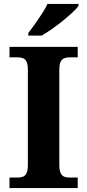

<svg xmlns="http://www.w3.org/2000/svg" viewBox="-20 -951 441 971"><path d="M28 0V-53H70Q85 -53 96.5 -57.5Q108 -62 114.5 -76Q121 -90 121 -118V-596Q121 -625 114.5 -638.5Q108 -652 96.5 -656.5Q85 -661 70 -661H28V-714H373V-661H331Q317 -661 305 -656.5Q293 -652 286.5 -638.5Q280 -625 280 -596V-118Q280 -90 286.5 -76Q293 -62 305 -57.5Q317 -53 331 -53H373V0ZM123 -784Q138 -803 156.5 -829Q175 -855 192.5 -882Q210 -909 220 -931H377V-921Q368 -908 346.5 -888Q325 -868 298 -846Q271 -824 243 -804.5Q215 -785 191 -771H123Z"/></svg>

Font: Noto Serif Gujarati
Style: Bold
Weight: 700
Version: Version 2.102